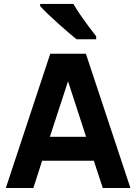

<svg xmlns="http://www.w3.org/2000/svg" viewBox="-20 -946 687 966"><path d="M636.2 0H497.1L452.1 -137.2H191.9L147.9 0H9.3L232.9 -675.8H412.1ZM413.1 -257.8 322.3 -537.1 231 -257.8ZM463.9 -748.5H365.2Q334.5 -772.5 274.9 -825.7Q215.3 -878.9 182.1 -915V-926.3H349.1Q379.9 -871.6 463.9 -763.2Z"/></svg>

Font: Cadman
Style: Bold
Weight: 700
Designer: Paul James MIller
Foundry: High-Logic / Made with FontCreator
Version: Version 2.114;March 28, 2021;FontCreator 13.0.0.2683 64-bit